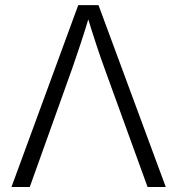

<svg xmlns="http://www.w3.org/2000/svg" viewBox="-20 -748 709 768"><path d="M25.9 0 293 -727.5H374L643.1 0H570.3L397.5 -476.1Q382.8 -516.1 365.5 -568.6Q348.1 -621.1 325.2 -695.8H340.8Q318.4 -620.6 300.5 -567.4Q282.7 -514.2 269.5 -476.1L99.1 0Z"/></svg>

Font: Inter 16pt Light
Style: Regular
Weight: 300
Version: Version 4.001;git-66647c0bb